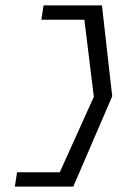

<svg xmlns="http://www.w3.org/2000/svg" viewBox="-20 -620 435 710"><path d="M43 17 35 70H251L395 -264L357 -600H141L133 -547H292L327 -262L201 17Z"/></svg>

Font: Charger Sport
Style: ExLitExtObl
Weight: 200
Designer: Jasper
Foundry: Cannot Into Space Fonts
Version: Version 1.1